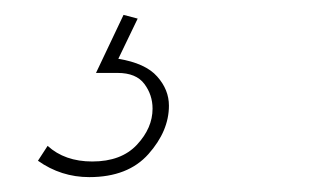

<svg xmlns="http://www.w3.org/2000/svg" viewBox="-20 -25 447 258"><path d="M100 213Q62 213 31 191L44 171Q67 192 104 192Q143 192 164 169.5Q185 147 185 121Q185 102.5 174 87.8Q163 73 138 73H109L146 -5L165 0L139 54Q175.5 60 191.2 77.8Q207 95.5 207 117Q207 151 179.5 182Q152 213 100 213Z"/></svg>

Font: Argentum Sans Thin
Style: Italic
Weight: 100
Italic angle: -11°
Designer: Julieta Ulanovsky (font), Cristiano Sobral (main changes and remaster)
Foundry: Julieta Ulanovsky (font), Cristiano Sobral (main changes and remaster)
Version: Version 2.007;June 15, 2022;FontCreator 14.0.0.2814 64-bit; 